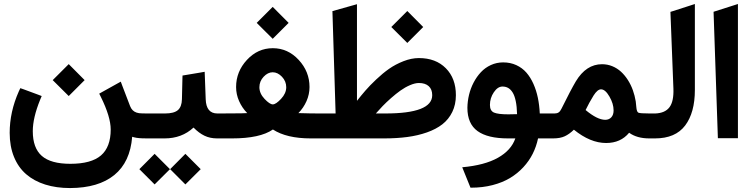

<svg xmlns="http://www.w3.org/2000/svg" viewBox="-20 -705 3826 978"><path d="M730 0 703.6 -0.5Q689 -1 676.3 -2.9Q663.6 -4.9 653.3 -8.3Q643.1 120.6 562.3 186.5Q481.4 252.4 336.9 252.9Q267.1 252.9 210.4 235.1Q153.8 217.3 113.5 182.6Q73.2 147.9 51.3 94.2Q29.3 40.5 29.3 -28.3Q29.3 -134.8 75.7 -239.3L83.5 -255.9L100.6 -250L173.3 -223.1L192.4 -215.8L184.6 -197.3Q147 -105 147 -36.6Q147 48.8 192.9 89.1Q238.8 129.4 338.4 129.4Q444.8 129.4 494.4 86.7Q543.9 43.9 543.9 -45.4Q543.9 -109.9 493.7 -211.4L485.4 -228L502 -237.3L575.7 -278.3L595.2 -289.1L603 -268.1L642.6 -164.6Q647.9 -151.4 655.8 -143.6Q663.6 -135.7 675.3 -131.6Q687 -127.4 704.1 -127.4L730 -127Q738.8 -127 738.8 -72.3V-55.7Q738.8 0 730 0ZM330.1 -378.4 411.1 -296.9 330.1 -215.8 248.5 -296.9Z M924.3 78.6 1002.4 156.7 924.3 234.4 846.7 156.7ZM767.6 78.6 845.7 156.7 767.6 234.4 689.9 156.7ZM1102.5 0H1085.9Q1049.8 0 1021.5 -13.7Q993.2 -27.3 965.8 -55.2Q906.2 0 818.4 0H724.1Q716.3 0 711.2 -4.9Q706.1 -9.8 703.9 -19.3Q701.7 -28.8 701.2 -36.4Q700.7 -43.9 700.7 -55.7V-72.3Q700.7 -87.9 701.7 -98.1Q702.6 -108.4 708.3 -117.7Q713.9 -127 724.1 -127H820.3Q866.2 -127 886 -144Q905.8 -161.1 906.7 -199.2L909.2 -304.2L909.7 -320.3L925.3 -322.8L1000.5 -335.4L1022.5 -339.4L1023.4 -316.9L1027.8 -199.2Q1030.3 -127 1087.4 -127H1102.5Q1111.3 -127 1111.3 -72.3V-55.7Q1111.3 0 1102.5 0Z M1610.4 0H1563Q1439.9 0 1370.1 -45.4Q1304.7 0 1162.1 0H1097.2Q1089.4 0 1084.2 -4.9Q1079.1 -9.8 1076.9 -19.3Q1074.7 -28.8 1074.2 -36.4Q1073.7 -43.9 1073.7 -55.7V-72.3Q1073.7 -87.9 1074.7 -98.1Q1075.7 -108.4 1081.3 -117.7Q1086.9 -127 1097.2 -127L1162.6 -127.4Q1218.3 -127.4 1239.3 -128.9Q1212.9 -155.8 1197.8 -190.2Q1182.6 -224.6 1182.6 -261.7Q1182.6 -340.3 1237.8 -399.9Q1293 -459.5 1369.6 -459.5Q1446.3 -459.5 1501.5 -399.9Q1556.6 -340.3 1556.6 -261.7Q1556.6 -224.6 1541.3 -189.9Q1525.9 -155.3 1500 -128.9Q1507.3 -128.4 1561 -127.4L1610.4 -127Q1619.1 -127 1619.1 -72.3V-55.7Q1619.1 0 1610.4 0ZM1438 -260.7Q1438 -291 1416.3 -314Q1394.5 -336.9 1369.1 -336.9Q1344.2 -336.9 1322.8 -314Q1301.3 -291 1301.3 -260.7Q1301.3 -229 1327.6 -201.2Q1354 -173.3 1369.6 -173.3Q1385.3 -173.3 1411.6 -201.4Q1438 -229.5 1438 -260.7ZM1369.1 -669.9 1450.2 -588.4 1369.1 -507.3 1287.6 -588.4Z M1605 -127H1689.5L1673.3 -648.4L1798.3 -683.6V-191.4Q1819.8 -218.8 1841.1 -243.4Q1862.3 -268.1 1896 -300Q1929.7 -332 1962.2 -354.7Q1994.6 -377.4 2035.2 -393.3Q2075.7 -409.2 2113.8 -409.2Q2199.7 -409.2 2251 -357.4Q2302.2 -305.7 2302.2 -220.2Q2302.2 -172.4 2283.9 -134.8Q2265.6 -97.2 2233.4 -72Q2201.2 -46.9 2154.5 -30.5Q2107.9 -14.2 2054.2 -7.1Q2000.5 0 1936.5 0H1605Q1597.2 0 1592 -4.9Q1586.9 -9.8 1584.7 -19.3Q1582.5 -28.8 1582 -36.4Q1581.5 -43.9 1581.5 -55.7V-72.3Q1581.5 -87.9 1582.5 -98.1Q1583.5 -108.4 1589.1 -117.7Q1594.7 -127 1605 -127ZM2181.6 -220.2Q2181.6 -250 2163.8 -266.1Q2146 -282.2 2113.8 -282.2Q2093.8 -282.2 2068.4 -271.2Q2043 -260.3 2019.8 -243.7Q1996.6 -227.1 1971.9 -205.3Q1947.3 -183.6 1929 -164.6Q1910.6 -145.5 1894.5 -127H1942.9Q2181.6 -127 2181.6 -220.2ZM2054.7 -648.9 2135.7 -567.4 2054.7 -486.3 1973.1 -567.4Z M2771 0H2720.7Q2711.9 41.5 2693.6 78.1Q2675.3 114.7 2645.8 146.7Q2616.2 178.7 2578.1 201.7Q2540 224.6 2489.3 237.8Q2438.5 251 2379.9 251H2376.5L2371.6 238.8L2344.7 172.4L2334.5 147Q2448.7 136.7 2516.4 98.6Q2584 60.5 2605 0H2567.9Q2463.9 0 2412.4 -37.4Q2360.8 -74.7 2360.8 -155.8Q2361.3 -189 2369.1 -221.9Q2377 -254.9 2392.6 -284.7Q2408.2 -314.5 2429.7 -337.4Q2451.2 -360.4 2480.5 -373.8Q2509.8 -387.2 2543 -387.2Q2579.6 -387.2 2609.9 -373.3Q2640.1 -359.4 2661.1 -335.4Q2682.1 -311.5 2697 -278.1Q2711.9 -244.6 2719.7 -207Q2727.5 -169.4 2729.5 -127H2771Q2779.8 -127 2779.8 -72.3V-55.7Q2779.8 0 2771 0ZM2475.6 -170.4Q2475.6 -140.6 2496.3 -131.6Q2517.1 -122.6 2569.3 -122.6Q2589.4 -122.6 2613.8 -123.5Q2612.8 -163.1 2606.9 -190.7Q2601.1 -218.3 2591.1 -234.1Q2581.1 -250 2568.4 -257.1Q2555.7 -264.2 2539.6 -264.2Q2515.1 -264.2 2495.4 -234.9Q2475.6 -205.6 2475.6 -170.4Z M3296.9 0H3287.1Q3224.6 0 3184.6 -28.8Q3141.6 23.4 3067.4 23.4Q2986.8 23.4 2903.3 -44.4Q2880.4 -22 2856.9 -11Q2833.5 0 2797.4 0H2765.6Q2757.8 0 2752.7 -4.9Q2747.6 -9.8 2745.4 -19.3Q2743.2 -28.8 2742.7 -36.4Q2742.2 -43.9 2742.2 -55.7V-72.3Q2742.2 -87.9 2743.2 -98.1Q2744.1 -108.4 2749.8 -117.7Q2755.4 -127 2765.6 -127H2805.2Q2817.4 -127 2825.4 -132.3Q2833.5 -137.7 2839.8 -150.9Q2887.7 -247.6 2913.1 -290.5Q2965.8 -377.9 3046.4 -377.9Q3074.2 -377.9 3099.1 -367.7Q3124 -357.4 3143.6 -339.4Q3163.1 -321.3 3178.5 -297.1Q3193.8 -272.9 3203.6 -245.6Q3213.4 -218.3 3218.3 -188.5Q3219.7 -177.2 3221.2 -160.2Q3223.1 -135.3 3231.7 -131.1Q3240.2 -127 3288.6 -127H3296.9Q3305.7 -127 3305.7 -72.3V-55.7Q3305.7 0 3296.9 0ZM3063 -94.7Q3082 -94.7 3093.8 -107.4Q3105.5 -120.1 3105.5 -142.6Q3105.5 -176.8 3084.2 -213.4Q3063 -250 3041.5 -250Q3023.4 -250 3003.4 -218.3Q2980.5 -181.2 2962.9 -144.5Q3022.5 -94.7 3063 -94.7Z M3291.5 -127H3312Q3314.9 -127 3317.9 -127Q3367.7 -128.9 3390.1 -158.7Q3412.6 -188.5 3410.2 -253.4L3395 -644.5L3409.2 -648.9L3494.1 -676.3L3519.5 -684.6V-657.7V-247.1Q3519.5 -131.3 3470 -65.7Q3420.4 0 3316.4 0H3291.5Q3283.7 0 3278.6 -4.9Q3273.4 -9.8 3271.2 -19.3Q3269 -28.8 3268.6 -36.4Q3268.1 -43.9 3268.1 -55.7V-72.3Q3268.1 -87.9 3269 -98.1Q3270 -108.4 3275.6 -117.7Q3281.2 -127 3291.5 -127Z M3614.7 -645 3738.8 -684.6V-1H3636.7Z"/></svg>

Font: Samim WOL
Style: Bold-WOL
Weight: 700
Foundry: DejaVu fonts team - Redesigned by Saber Rastikerdar
Version: Version 4.0.5